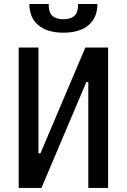

<svg xmlns="http://www.w3.org/2000/svg" viewBox="-20 -928 626 948"><path d="M129.9 0V-170.9H179.7L401.4 -693.4H435.5V-522.5H406.2L184.6 0ZM72.3 0V-693.4H169.9V0ZM416 0V-693.4H513.7V0ZM293 -766.6Q213.4 -766.6 169.2 -803.7Q125 -840.8 125 -908.2H220.2Q220.2 -865.2 239.3 -849.1Q258.3 -833 293 -833Q327.6 -833 346.7 -849.1Q365.7 -865.2 365.7 -908.2H460.9Q460.9 -840.8 417 -803.7Q373 -766.6 293 -766.6Z"/></svg>

Font: Cascadia Mono
Style: Regular
Weight: 400
Monospace: yes
Designer: Aaron Bell
Foundry: Saja Typeworks
Version: Version 2404.023